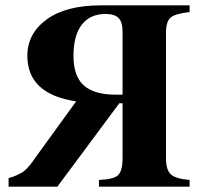

<svg xmlns="http://www.w3.org/2000/svg" viewBox="-20 -696 776 716"><path d="M114 -111 264 -318Q82 -345 82 -488Q82 -571 154 -623.5Q226 -676 356 -676H687V-651Q632 -645 615.5 -630Q599 -615 599 -573V-106Q599 -62 617.5 -45.5Q636 -29 687 -25V0H349V-25Q404 -27 420.5 -43Q437 -59 437 -106V-311H425L194 0H12V-32Q28 -36 41 -42Q54 -48 62 -52.5Q70 -57 79 -66.5Q88 -76 91.5 -80Q95 -84 103.5 -96Q112 -108 114 -111ZM437 -343V-578Q437 -614 422 -629Q407 -644 374 -644Q316 -644 285 -604Q254 -564 254 -488Q254 -412 292.5 -377.5Q331 -343 411 -343Z"/></svg>

Font: STIX MathJax Alphabets
Style: Bold
Weight: 700
Designer: MicroPress Inc., with final additions and corrections provided by Coen Hoffman, Elsevier (retired)
Version: Version 1.1.1